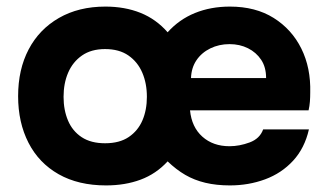

<svg xmlns="http://www.w3.org/2000/svg" viewBox="-20 -556 997 583"><path d="M302 7Q218 7 158 -27Q98 -61 66.5 -122.5Q35 -184 35 -264Q35 -345 67 -406Q99 -467 159 -501.5Q219 -536 300 -536Q359 -536 406.5 -517Q454 -498 489 -458Q524 -497 572 -516.5Q620 -536 678 -536Q756 -536 811 -501.5Q866 -467 895 -408.5Q924 -350 922 -275Q922 -261 921 -247.5Q920 -234 917 -221H557Q562 -170 594.5 -141Q627 -112 677 -112Q707 -112 738 -123.5Q769 -135 779 -163H918Q905 -106 870 -68Q835 -30 785 -11.5Q735 7 678 7Q637 7 603.5 -1Q570 -9 542.5 -25Q515 -41 489 -66Q454 -28 407 -10.5Q360 7 302 7ZM299 -121Q343 -121 371 -140Q399 -159 412.5 -190.5Q426 -222 426 -262Q426 -303 412 -335.5Q398 -368 370 -387.5Q342 -407 299 -407Q257 -407 229 -387.5Q201 -368 187 -335.5Q173 -303 173 -262Q173 -222 186.5 -190Q200 -158 228 -139.5Q256 -121 299 -121ZM560 -319H788Q788 -352 773 -374.5Q758 -397 733 -409.5Q708 -422 677 -422Q645 -422 618.5 -409Q592 -396 576.5 -373Q561 -350 560 -319Z"/></svg>

Font: Onest
Style: Bold
Weight: 700
Designer: Dmitri Voloshin, Andrey Kudryavtsev
Foundry: Dmitri Voloshin, Andrey Kudryavtsev
Version: Version 1.000;gftools[0.9.33]